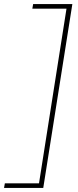

<svg xmlns="http://www.w3.org/2000/svg" viewBox="-70 -750 385 950"><path d="M288 -730 144 180H-50L-46 157H123L259 -707H90L94 -730Z"/></svg>

Font: MuseoModerno Thin
Style: Italic
Weight: 100
Italic angle: -9°
Designer: Pablo Cosgaya, Héctor Gatti, Marcela Romero, and the Authors of The MuseoModerno Project.
Foundry: Omnibus-Type Team
Version: Version 1.003